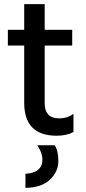

<svg xmlns="http://www.w3.org/2000/svg" viewBox="-20 -651 414 928"><path d="M244 51Q262 76 262 127.5Q262 179 221 217.5Q180 256 103 257V189Q185 184 185 120Q185 88 160 51ZM254 5Q97 5 97 -154V-431H18V-507H97V-631H196V-507H329V-431H196V-152Q196 -79 266 -79Q307 -79 335 -101V-13Q302 5 254 5Z"/></svg>

Font: Hind Jalandhar Medium
Style: Regular
Weight: 500
Designer: Namrata Goyal
Foundry: Indian Type Foundry
Version: Version 0.702;PS 1.0;hotconv 1.0.81;makeotf.lib2.5.63406